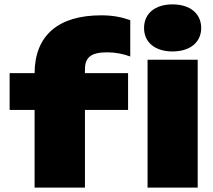

<svg xmlns="http://www.w3.org/2000/svg" viewBox="-20 -857 975 877"><path d="M565 -355V-523H368V-540C368 -594 395 -618 469 -618C508 -618 542 -611 575 -599V-765C532 -780 492 -787 442 -787C246 -787 139 -695 138 -523H24V-355H138V0H368V-355ZM654 0H883V-584H654ZM768 -622C847 -622 899 -663 899 -729C899 -796 847 -837 768 -837C689 -837 638 -796 638 -729C638 -663 689 -622 768 -622Z"/></svg>

Font: Bounded ExtBd
Style: Regular
Weight: 800
Designer: Vlad Churkin
Version: Version 3.0